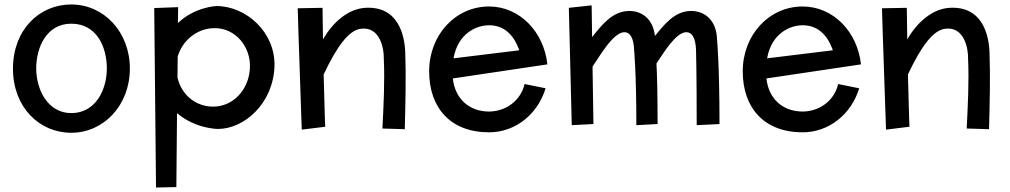

<svg xmlns="http://www.w3.org/2000/svg" viewBox="-20 -544 4517 859"><path d="M561 -237C561 -402 444 -524 299 -524C155 -524 38 -410 38 -237C38 -65 155 50 299 50C444 50 561 -73 561 -237ZM458 -238C458 -144 409 -38 299 -38C193 -38 142 -144 142 -238C142 -332 188 -438 299 -438C414 -438 458 -332 458 -238Z M670 -508 678 295 769 293 772 -38C855 33 955 33 955 33C1071 33 1202 -79 1208 -247C1213 -399 1082 -517 948 -517C948 -517 851 -513 776 -441L777 -512ZM1098 -238C1093 -142 1022 -65 930 -67C862 -68 793 -113 774 -198L775 -291C794 -358 857 -417 938 -418C1034 -420 1104 -333 1098 -238Z M1435 23C1435 23 1433 -1 1428 -211C1489 -340 1541 -407 1592 -415C1683 -429 1698 -320 1697 -285C1702 -179 1696 -73 1691 31L1791 34C1794 -88 1797 -199 1793 -311C1790 -385 1763 -518 1614 -509C1535 -504 1468 -442 1425 -368L1423 -509L1312 -507C1312 -507 1314 -412 1330 36Z M2168 -45C2081 -45 2016 -100 2006 -193L2429 -256C2413 -403 2304 -515 2168 -515C2018 -515 1900 -388 1900 -225C1900 -60 1997 48 2168 48C2284 48 2385 -31 2421 -149L2327 -168C2308 -88 2237 -45 2168 -45ZM2009 -283C2029 -397 2114 -431 2168 -431C2232 -431 2275 -392 2300 -328L2303 -319Z M2627 -520 2525 -509 2538 16 2635 11 2631 -246C2663 -292 2723 -400 2774 -400C2799 -400 2815 -374 2817 -321C2817 -321 2827 -219 2827 16L2922 11C2922 -125 2920 -202 2917 -260C2947 -304 3003 -400 3051 -400C3076 -400 3092 -374 3094 -321C3094 -321 3097 -219 3097 16L3199 11C3199 -255 3188 -368 3188 -368C3185 -457 3130 -495 3072 -495C2998 -495 2951 -433 2910 -383C2902 -461 2850 -495 2796 -495C2719 -495 2671 -430 2629 -378Z M3571 -45C3484 -45 3419 -100 3409 -193L3832 -256C3816 -403 3707 -515 3571 -515C3421 -515 3303 -388 3303 -225C3303 -60 3400 48 3571 48C3687 48 3788 -31 3824 -149L3730 -168C3711 -88 3640 -45 3571 -45ZM3412 -283C3432 -397 3517 -431 3571 -431C3635 -431 3678 -392 3703 -328L3706 -319Z M4049 23C4049 23 4047 -1 4042 -211C4103 -340 4155 -407 4206 -415C4297 -429 4312 -320 4311 -285C4316 -179 4310 -73 4305 31L4405 34C4408 -88 4411 -199 4407 -311C4404 -385 4377 -518 4228 -509C4149 -504 4082 -442 4039 -368L4037 -509L3926 -507C3926 -507 3928 -412 3944 36Z"/></svg>

Font: McLaren
Style: Regular
Weight: 400
Designer: Astigmatic (AOETI)
Foundry: Astigmatic (AOETI)
Version: Version 1.000